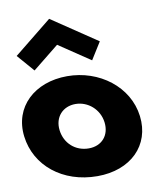

<svg xmlns="http://www.w3.org/2000/svg" viewBox="-103 -915 857 1005"><g transform="rotate(-10 325.0 -412.5)"><path d="M25.8 -678 104.9 -587 244.2 -699 410.9 -587 467.8 -678 226.9 -840ZM-8.4 -256C-28.1 -416 94.2 -528 267.2 -528C437.2 -528 586.9 -416 606.6 -256C626 -98 510.8 15 333.8 15C148.8 15 11 -98 -8.4 -256ZM179.6 -256C188.2 -186 242.3 -136 314.3 -136C383.3 -136 427.2 -186 418.6 -256C409.8 -327 350.7 -377 284.7 -377C217.7 -377 170.8 -327 179.6 -256Z"/></g></svg>

Font: Hussar
Style: BdOpOblOne
Weight: 700
Foundry: Cannot Into Space Fonts
Version: Version 2.00